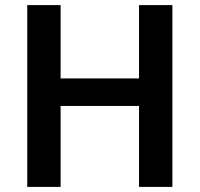

<svg xmlns="http://www.w3.org/2000/svg" viewBox="-20 -734 784 754"><path d="M657 0H526V-318H218V0H87V-714H218V-426H526V-714H657Z"/></svg>

Font: Noto Sans Hebrew Thin SemiBold
Style: Regular
Weight: 600
Version: Version 3.001